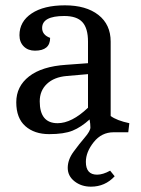

<svg xmlns="http://www.w3.org/2000/svg" viewBox="-20 -496 528 720"><path d="M406 0Q361 0 331.5 37Q302 74 302 111Q302 159 344 159Q366 159 393 144L410 165Q374 204 321 204Q285 204 259.5 184Q234 164 234 133.5Q234 103 255.5 73.5Q277 44 298 19.5Q319 -5 319 -18Q319 -31 316 -48Q284 -19 252 -6Q220 7 164.5 7Q109 7 75 -23Q41 -53 41 -112.5Q41 -172 89 -209.5Q137 -247 228 -253L310 -259V-340Q310 -390 289 -413Q268 -436 221 -436Q138 -436 138 -391Q138 -365 168 -354Q168 -306 111 -306Q85 -306 69 -322Q53 -338 53 -364Q53 -415 98.5 -445.5Q144 -476 223.5 -476Q303 -476 349 -440Q395 -404 395 -340V-61Q418 -44 465 -34L461 0ZM129 -116Q129 -34 196 -34Q249 -34 310 -92V-218L230 -211Q183 -207 156 -181.5Q129 -156 129 -116Z"/></svg>

Font: Caladea
Style: Regular
Weight: 400
Designer: Carolina Giovagnoli and Andres Torresi
Foundry: Carolina Giovagnoli and Andres Torresi
Version: Version 1.002